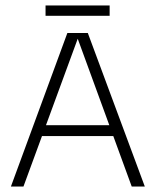

<svg xmlns="http://www.w3.org/2000/svg" viewBox="-20 -684 569 704"><path d="M20 0 227 -563H302L511 0H463L265 -542L66 0ZM121 -185 130 -225H400L408 -185ZM147 -626V-664H382V-626Z"/></svg>

Font: Darker Grotesque Light
Style: Regular
Weight: 400
Version: Version 1.000;gftools[0.9.28]